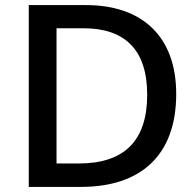

<svg xmlns="http://www.w3.org/2000/svg" viewBox="-20 -734 771 754"><path d="M672 -365C672 -593 536 -714 318 -714H93V0H298C532 0 672 -123 672 -365ZM558 -362C558 -182 469 -92 289 -92H202V-623H308C468 -623 558 -541 558 -362Z"/></svg>

Font: Noto Sans Lao UI Med
Style: Regular
Weight: 500
Designer: Monotype Design Team
Foundry: Monotype Imaging Inc.
Version: Version 2.000